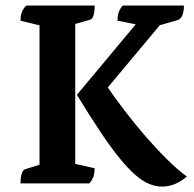

<svg xmlns="http://www.w3.org/2000/svg" viewBox="-20 -661 699 692"><path d="M563.4 11.5Q540.4 11.5 516.8 1.5Q493.1 -8.4 466.8 -31.4Q440.6 -54.4 409.5 -92.7Q378.5 -130.9 341.2 -186.8Q303.9 -242.6 257.2 -319.2L489.1 -597.2L510.7 -565.2L403.5 -586.4Q403.5 -605 408 -617.3Q412.4 -629.6 422.4 -641H642.9Q642.9 -594 617.8 -587.8L537.1 -564.7L582.8 -602.2L339 -310.4L360.3 -357.6Q391.4 -311.7 428.8 -262.8Q466.1 -213.9 505.6 -168.5Q545.1 -123.2 583.1 -85.7Q621 -48.1 653.4 -24.8Q634 -7.7 611.1 1.9Q588.2 11.5 563.4 11.5ZM53.9 0Q53.9 -21.9 58.4 -35.1Q62.9 -48.4 69.9 -50.9L140.1 -72.9L122.4 -52.4V-585.8L141.1 -565.2L53.9 -586.4Q53.9 -603.1 58.2 -615.6Q62.4 -628.1 74.3 -641H321.2Q321.2 -619.6 317.2 -605.9Q313.2 -592.1 305.2 -590.1L227.9 -568.1L251.2 -589.1V-55.2L226.9 -75.8L321.2 -54.6Q321.2 -38.9 317.5 -26.6Q313.8 -14.3 302.3 0Z"/></svg>

Font: Pitagon Serif
Style: Regular
Weight: 400
Designer: Travis Tran
Foundry: Pitagon
Version: Version 1.000;gftools[0.9.26]